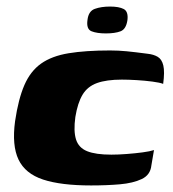

<svg xmlns="http://www.w3.org/2000/svg" viewBox="-20 -559 527 586"><path d="M258 7Q166 7 111.5 -11Q57 -29 36.5 -72Q16 -115 26 -189Q36 -257 54.5 -299.5Q73 -342 105.5 -365Q138 -388 189.5 -396.5Q241 -405 316 -405Q342 -405 367 -402.5Q392 -400 430 -395Q449 -393 461.5 -385.5Q474 -378 478.5 -359Q483 -340 478 -303Q468 -307 445 -310Q422 -313 397 -314.5Q372 -316 352 -316Q305 -316 276 -305.5Q247 -295 232 -270Q217 -245 210 -202Q204 -159 212 -133.5Q220 -108 246 -97.5Q272 -87 320 -87Q341 -87 367 -89Q393 -91 415.5 -94Q438 -97 450 -101L442 -54Q439 -25 412.5 -12.5Q386 0 346 3.5Q306 7 258 7ZM303 -457Q276 -457 259.5 -463.5Q243 -470 247 -498Q250 -525 269.5 -532Q289 -539 316 -539Q343 -539 357.5 -531.5Q372 -524 369 -498Q365 -470 348 -463.5Q331 -457 303 -457Z"/></svg>

Font: Genos ExtraBold
Style: Italic
Weight: 800
Italic angle: -8°
Version: Version 1.010